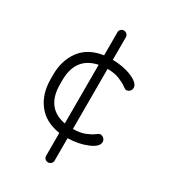

<svg xmlns="http://www.w3.org/2000/svg" viewBox="-163 -780 735 825"><g transform="rotate(30 204.0 -367.0)"><path d="M38 -357V-376Q38 -449 75 -498.5Q112 -548 186 -559V-674Q186 -682 192 -688Q198 -694 207 -694Q215 -694 221.5 -688Q228 -682 228 -674V-561Q284 -560 325 -542Q366 -524 366 -501Q366 -491 359 -484Q352 -477 342 -477Q337 -477 324.5 -486.5Q312 -496 287.5 -506Q263 -516 228 -516V-218Q263 -218 287.5 -228Q312 -238 324 -247.5Q336 -257 342 -257Q352 -257 359.5 -250Q367 -243 367 -233Q367 -209 324 -191Q281 -173 228 -172V-60Q228 -52 221.5 -46Q215 -40 207 -40Q198 -40 192 -46Q186 -52 186 -60V-174Q113 -185 75.5 -234Q38 -283 38 -357ZM84 -357Q84 -240 186 -221V-512Q84 -491 84 -376Z"/></g></svg>

Font: Terminal Dosis
Style: Light
Weight: 300
Designer: EdgarTolentino, PabloImpallari, IginoMarini
Foundry: EdgarTolentino, PabloImpallari, IginoMarini
Version: Version 1.006